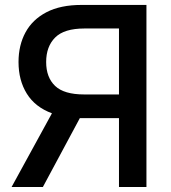

<svg xmlns="http://www.w3.org/2000/svg" viewBox="-20 -747 685 767"><path d="M565 0H455.3V-275.2H306.1Q302.6 -275.2 299 -275.2L151.3 0H26.3L187.5 -294.4Q120.4 -319.2 87.2 -372.7Q54 -426.1 54 -499.3Q54 -566.4 81.9 -617.7Q109.7 -669 165.7 -698.2Q221.6 -727.3 305.8 -727.3H565ZM455.3 -369.7V-633.2H317.5Q236.2 -633.2 200.3 -597.1Q164.4 -561.1 164.4 -499.3Q164.4 -437.9 200.1 -403.8Q235.8 -369.7 316.1 -369.7Z"/></svg>

Font: Inter Zeller Medium
Style: Regular
Weight: 500
Designer: Rasmus Andersson; Joe Bland
Foundry: zeller
Version: Version 3.015;git-dec3a8cb1